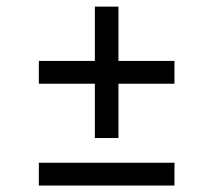

<svg xmlns="http://www.w3.org/2000/svg" viewBox="-20 -574 660 594"><path d="M273.5 -147V-315H100.2V-385.5H273.5V-553.5H346.5V-385.5H519.8V-315H346.5V-147ZM100.2 0V-70.5H519.8V0Z"/></svg>

Font: Space 7353
Style: Regular
Weight: 400
Designer: Christine Claussen + Ruben Lyon  (Space 7353)
Version: Version 1.000;FEAKit 1.0